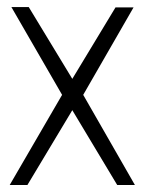

<svg xmlns="http://www.w3.org/2000/svg" viewBox="-20 -531 415 551"><path d="M7.8 0 158.2 -258.8 12.7 -510.7H62.5L187.5 -304.7L311.5 -509.8H363.3L218.8 -258.8L367.2 0H316.4L187.5 -214.8L58.6 0Z"/></svg>

Font: Post No Bills Colombo
Style: Regular
Weight: 500
Designer: Kosala Senevirathne, Siva Puranthara, Lasantha Premarathna, Tharique Azeez
Foundry: Mooniak
Version: Version 1.220 ; ttfautohint (v1.5)